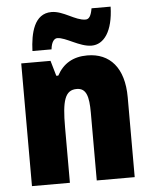

<svg xmlns="http://www.w3.org/2000/svg" viewBox="-54 -817 679 862"><g transform="rotate(-5 285.5 -386.0)"><path d="M110 -604H196C200 -642 215 -652 226 -652C264 -652 323 -605 377 -605C432 -605 474 -660 477 -772H391C385 -738 376 -724 360 -724C314 -724 264 -771 210 -771C132 -771 113 -684 110 -604ZM353 -563C289 -563 244 -536 216 -484H207L187 -553H55V0H226V-250C226 -370 240 -417 293 -417C336 -417 347 -379 347 -306V0H518V-360C518 -493 455 -563 353 -563Z"/></g></svg>

Font: Noto Sans Sinhala Condensed Black
Style: Regular
Weight: 900
Width: 3
Designer: Jelle Bosma - Monotype Design Team
Foundry: Monotype Imaging Inc.
Version: Version 2.006